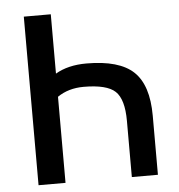

<svg xmlns="http://www.w3.org/2000/svg" viewBox="-52 -780 775 831"><g transform="rotate(-5 335.0 -365.0)"><path d="M199.2 -473.6Q253.9 -505.9 334 -505.9Q476.6 -505.9 538.6 -447.3Q600.6 -388.7 600.6 -255.9V1H487.3V-243.2Q487.3 -336.9 450.7 -371.6Q414.1 -406.2 313.5 -406.2Q247.1 -406.2 199.2 -373V1H82V-731.4H199.2Z"/></g></svg>

Font: Gen Shin Gothic Medium
Style: Regular
Weight: 500
Designer: [Source Han Sans]
Ryoko NISHIZUKA  (kana & ideographs); Paul D. Hunt (Latin, Greek & Cyrillic); Wenlong ZHANG  (bopomofo
Version: Version 1.002.20150607